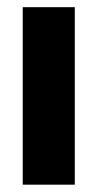

<svg xmlns="http://www.w3.org/2000/svg" viewBox="-20 -504 267 524"><path d="M42 0H184.1V-484.4H42Z"/></svg>

Font: Roboto Flex
Style: wght 700 wdth 25 opsz 34 GRAD 0.00 slnt 0.00 XTRA 468 XOPQ 96 YOPQ 79 YTLC 514 YTUC 712 YTAS 750 YTDE -203.00 YTFI 738
Weight: 700
Width: 1
Designer: Berlow after Robertson
Foundry: Google
Version: Version 3.100